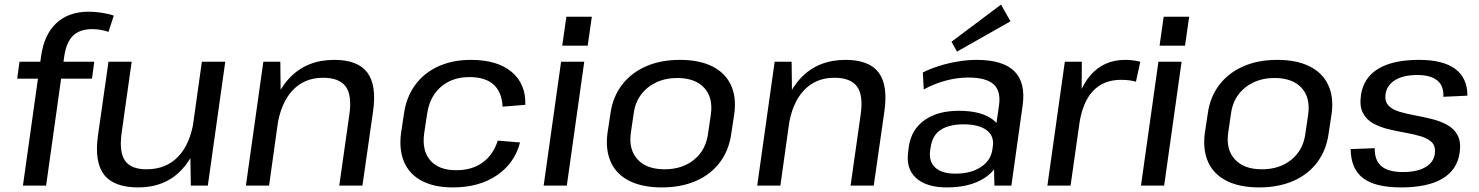

<svg xmlns="http://www.w3.org/2000/svg" viewBox="-20 -809 6447 837"><path d="M159 -563Q172 -658 225.5 -708Q279 -758 367 -758Q393 -758 423 -753.5Q453 -749 476 -741L453 -670Q436 -676 418 -679Q400 -682 382 -682Q328 -682 298.5 -653.5Q269 -625 260 -563L181 0H80ZM65 -540H391L381 -466H55Z M510 -228Q499 -146 525 -108.5Q551 -71 619 -71Q704 -71 757 -126.5Q810 -182 825 -286L876 -356L866 -291Q845 -147 772.5 -69.5Q700 8 583 8Q477 8 434 -47Q391 -102 407 -218L453 -540H554ZM886 0H812L809 -176L860 -540H962Z M1503 -310Q1515 -394 1487 -432Q1459 -470 1388 -470Q1307 -470 1255 -414.5Q1203 -359 1188 -254L1137 -184L1147 -249Q1169 -393 1243.5 -470.5Q1318 -548 1437 -548Q1540 -548 1581.5 -492.5Q1623 -437 1606 -321L1560 0H1459ZM1128 -540H1202L1204 -364L1153 0H1052Z M1954 8Q1874 8 1820 -20Q1766 -48 1742.5 -101Q1719 -154 1728 -227L1741 -313Q1751 -385 1789.5 -438Q1828 -491 1890.5 -519.5Q1953 -548 2033 -548Q2148 -548 2210.5 -495.5Q2273 -443 2270 -352L2171 -344Q2168 -407 2132 -440Q2096 -473 2026 -473Q1976 -473 1937 -453.5Q1898 -434 1873.5 -398Q1849 -362 1842 -313L1829 -227Q1819 -152 1856 -109.5Q1893 -67 1969 -67Q2038 -67 2084 -100.5Q2130 -134 2150 -196L2247 -188Q2224 -98 2146.5 -45Q2069 8 1954 8Z M2527 -540 2451 0H2350L2426 -540ZM2560 -736 2542 -610H2431L2449 -736Z M2865 8Q2781 8 2724.5 -20Q2668 -48 2643.5 -101Q2619 -154 2628 -227L2641 -313Q2651 -386 2691 -438.5Q2731 -491 2795.5 -519.5Q2860 -548 2944 -548Q3028 -548 3084.5 -520Q3141 -492 3166 -439Q3191 -386 3181 -313L3168 -227Q3158 -154 3118 -101Q3078 -48 3013.5 -20Q2949 8 2865 8ZM2877 -71Q2955 -71 3006.5 -113.5Q3058 -156 3067 -229L3079 -311Q3089 -384 3049.5 -426.5Q3010 -469 2932 -469Q2881 -469 2840 -449.5Q2799 -430 2773.5 -395Q2748 -360 2742 -311L2730 -229Q2720 -157 2759.5 -114Q2799 -71 2877 -71Z M3732 -310Q3744 -394 3716 -432Q3688 -470 3617 -470Q3536 -470 3484 -414.5Q3432 -359 3417 -254L3366 -184L3376 -249Q3398 -393 3472.5 -470.5Q3547 -548 3666 -548Q3769 -548 3810.5 -492.5Q3852 -437 3835 -321L3789 0H3688ZM3357 -540H3431L3433 -364L3382 0H3281Z M4311 -182 4335 -349Q4344 -412 4311.5 -441.5Q4279 -471 4201 -471Q4153 -471 4102.5 -457.5Q4052 -444 4007 -419L4003 -493Q4034 -509 4074 -521.5Q4114 -534 4156.5 -541Q4199 -548 4237 -548Q4352 -548 4402 -498.5Q4452 -449 4438 -349L4389 0H4315ZM4108 8Q4019 8 3974 -32.5Q3929 -73 3939 -146L3942 -171Q3953 -244 4010 -285Q4067 -326 4160 -326Q4258 -326 4309 -287Q4360 -248 4350 -175L4346 -149Q4336 -75 4272.5 -33.5Q4209 8 4108 8ZM4145 -52Q4212 -52 4255.5 -80.5Q4299 -109 4306 -156L4308 -170Q4315 -216 4281 -241.5Q4247 -267 4180 -267Q4118 -267 4081 -243Q4044 -219 4037 -166L4035 -154Q4028 -105 4057 -78.5Q4086 -52 4145 -52ZM4385 -716 4152 -584 4128 -627 4344 -789Z M4622 -540H4696L4695 -337L4647 0H4546ZM4659 -290Q4677 -417 4735 -482.5Q4793 -548 4885 -548Q4902 -548 4918.5 -546Q4935 -544 4951 -540L4932 -453Q4904 -461 4867 -461Q4790 -461 4744 -411.5Q4698 -362 4684 -262Z M5131 -540 5055 0H4954L5030 -540ZM5164 -736 5146 -610H5035L5053 -736Z M5469 8Q5385 8 5328.5 -20Q5272 -48 5247.5 -101Q5223 -154 5232 -227L5245 -313Q5255 -386 5295 -438.5Q5335 -491 5399.5 -519.5Q5464 -548 5548 -548Q5632 -548 5688.5 -520Q5745 -492 5770 -439Q5795 -386 5785 -313L5772 -227Q5762 -154 5722 -101Q5682 -48 5617.5 -20Q5553 8 5469 8ZM5481 -71Q5559 -71 5610.5 -113.5Q5662 -156 5671 -229L5683 -311Q5693 -384 5653.5 -426.5Q5614 -469 5536 -469Q5485 -469 5444 -449.5Q5403 -430 5377.5 -395Q5352 -360 5346 -311L5334 -229Q5324 -157 5363.5 -114Q5403 -71 5481 -71Z M6088 8Q5975 8 5922 -32.5Q5869 -73 5868 -159L5973 -163Q5972 -110 6002 -84.5Q6032 -59 6096 -59Q6157 -59 6193.5 -80Q6230 -101 6235 -139Q6239 -171 6222.5 -188Q6206 -205 6175 -214.5Q6144 -224 6106.5 -230.5Q6069 -237 6032 -246Q5995 -255 5965.5 -271.5Q5936 -288 5921 -317.5Q5906 -347 5913 -395Q5924 -470 5988 -509Q6052 -548 6166 -548Q6271 -548 6324 -508.5Q6377 -469 6377 -392L6272 -387Q6275 -434 6246 -458Q6217 -482 6159 -482Q6098 -482 6062 -460Q6026 -438 6020 -398Q6016 -367 6033 -349Q6050 -331 6080.5 -322Q6111 -313 6148.5 -306Q6186 -299 6222.5 -290Q6259 -281 6289 -264.5Q6319 -248 6334.5 -219Q6350 -190 6343 -142Q6332 -68 6267.5 -30Q6203 8 6088 8Z"/></svg>

Font: Pathway Extreme 28pt Medium
Style: Italic
Weight: 500
Italic angle: -8°
Designer: Eduardo Rodriguez Tunni
Foundry: Eduardo Rodriguez Tunni
Version: Version 1.001;gftools[0.9.26]